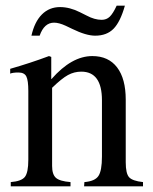

<svg xmlns="http://www.w3.org/2000/svg" viewBox="-20 -658 540 678"><path d="M392 -638H421Q405 -581 381 -556.5Q357 -532 316 -532Q284 -532 235 -556L212 -567Q188 -578 171 -578Q136 -578 120 -532H91Q102 -581 128 -607Q154 -633 192 -633Q226 -633 262 -615L286 -603Q314 -588 339 -588Q356 -588 367.5 -599Q379 -610 392 -638ZM485 0H277L278 -15Q315 -18 327.5 -36.5Q340 -55 340 -105V-304Q340 -405 267 -405Q242 -405 220 -393Q198 -381 164 -348V-72Q164 -42 177.5 -30Q191 -18 229 -15V0H18V-15Q56 -18 68 -33.5Q80 -49 80 -94V-337Q80 -374 73 -388Q66 -402 45 -402Q25 -402 16 -398V-415Q86 -435 153 -460L161 -457V-379H162Q233 -460 306 -460Q363 -460 393.5 -420Q424 -380 424 -306V-85Q424 -45 436 -32Q448 -19 485 -15Z"/></svg>

Font: STIX MathJax Latin
Style: Regular
Weight: 400
Designer: MicroPress Inc., with final additions and corrections provided by Coen Hoffman, Elsevier (retired)
Version: Version 1.1.1